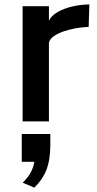

<svg xmlns="http://www.w3.org/2000/svg" viewBox="-20 -550 440 870"><path d="M82.5 -522H201.7V-456.1Q212.9 -479.5 242.4 -496.1Q272 -512.7 310.1 -521.2Q348.1 -529.8 384.8 -529.8L381.8 -428.2Q354 -427.2 323.5 -421.9Q293 -416.5 266.1 -407Q239.3 -397.5 221.7 -384.3Q204.1 -371.1 201.7 -355V0H82.5ZM135.3 300.3 83 277.8Q110.8 251 124.3 221.4Q137.7 191.9 137.7 153.8Q137.7 150.4 137.7 146.7Q137.7 143.1 137.2 139.6L165 183.1H78.6V57.1H208V106.4Q208 174.3 190.2 219.7Q172.4 265.1 135.3 300.3Z"/></svg>

Font: Monda SemiBold
Style: Regular
Weight: 600
Designer: Vernon Adams
Foundry: Vernon Adams
Version: Version 2.200